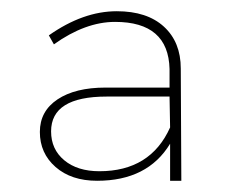

<svg xmlns="http://www.w3.org/2000/svg" viewBox="-20 -780 412 342"><path d="M303 -458H283V-524Q243 -458 153 -458Q107 -458 79 -482.5Q51 -507 51 -545Q51 -582 82.5 -603Q114 -624 168 -624H282V-657Q280 -741 185 -741Q132 -741 76 -701L67 -717Q128 -760 188 -760Q242 -760 272 -732.5Q302 -705 302 -658ZM157 -475Q248 -475 283 -553L282 -608H170Q71 -608 71 -546Q71 -514 94.5 -494.5Q118 -475 157 -475Z"/></svg>

Font: Montserrat arm Thin
Style: Regular
Weight: 250
Designer: Julieta Ulanovsky
Foundry: Julieta Ulanovsky
Version: Version 6.000;PS 006.000;hotconv 1.0.88;makeotf.lib2.5.64775